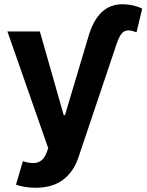

<svg xmlns="http://www.w3.org/2000/svg" viewBox="-20 -677 684 896"><path d="M54.7 184.6 86.9 75.2Q113.3 84 134.8 84Q155.8 84 171.1 73.2Q186.5 62.5 196.3 38.1L205.1 14.6L14.6 -530.3H166L277.3 -139.6H283.2L391.6 -502.9Q435.1 -657.2 550.8 -657.2Q576.2 -657.2 600.1 -651.9Q624 -646.5 643.6 -636.7L617.2 -526.4Q592.8 -535.2 580.1 -535.2Q559.6 -535.2 547.4 -520Q535.2 -504.9 523.4 -469.7L345.7 58.6Q322.8 126 273.4 162.6Q224.1 199.2 145.5 199.2Q119.1 199.2 95.2 195.1Q71.3 190.9 54.7 184.6Z"/></svg>

Font: Pretendard Std
Style: Bold
Weight: 700
Designer: Base glyphs from Inter by Rasmus Andersson; Hangeul glyphs from Noto Sans CJK(Source Han Sans) by Jang Soo-young and Kan
Foundry: Kil Hyung-jin
Version: Version 1.309